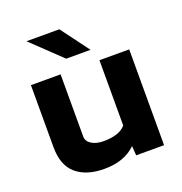

<svg xmlns="http://www.w3.org/2000/svg" viewBox="-135 -867 941 995"><g transform="rotate(-20 335.0 -370.0)"><path d="M63 -528.3H226.6V-185.5Q226.6 -158.7 252.7 -142.6Q278.8 -126.5 317.9 -126.5Q406.7 -126.5 440.9 -168.5V-528.3H605V0H451.2L447.3 -52.2Q384.3 9.8 273.4 9.8Q174.8 9.8 118.9 -38.1Q63 -85.9 63 -186.5ZM300.3 -750 416 -594.7H281.7L119.1 -750Z"/></g></svg>

Font: Bert Sans Black
Style: Regular
Weight: 900
Designer: Christian Robertson, Adam Twardoch, & Cristiano Sobral
Foundry: Google
Version: Version 12.135;January 10, 2020;FontCreator 12.0.0.2547 64-b